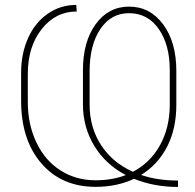

<svg xmlns="http://www.w3.org/2000/svg" viewBox="-20 -741 785 772"><path d="M695.8 10.7Q599.6 10.7 519 -22Q449.7 10.3 364.7 10.3Q228 10.3 146.5 -84Q64.9 -178.2 64.9 -335.9V-448.7Q64.9 -525.4 92.8 -587.6Q120.6 -649.9 171.6 -685.5Q222.7 -721.2 286.6 -721.2L288.6 -694.8Q203.6 -694.8 147.7 -624Q91.8 -553.2 91.8 -443.8V-330.6Q91.8 -240.7 126.5 -168Q161.1 -95.2 223.4 -55.7Q285.6 -16.1 364.7 -16.1Q431.6 -16.1 485.8 -37.1Q404.8 -79.6 359.1 -154.5Q313.5 -229.5 313.5 -321.8V-458.5Q313.5 -573.2 364.7 -643.8Q416 -714.4 499 -714.4Q583 -714.4 636 -643.1Q689 -571.8 689 -455.1V-319.8Q689 -223.1 651.9 -151.1Q614.7 -79.1 547.4 -37.6Q611.8 -15.1 695.8 -15.1ZM340.3 -319.8Q340.3 -229 386.2 -158Q432.1 -86.9 514.6 -50.3Q584 -86.9 622.8 -156.2Q661.6 -225.6 662.6 -315.9V-459Q662.6 -561 618.2 -624.5Q573.7 -688 499 -688Q426.3 -688 383.3 -624Q340.3 -560.1 340.3 -454.1Z"/></svg>

Font: Roboto Thin
Style: Regular
Weight: 250
Designer: Google
Version: Version 2.134; 2016